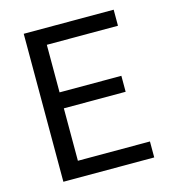

<svg xmlns="http://www.w3.org/2000/svg" viewBox="-106 -801 813 891"><g transform="rotate(-15 300.0 -355.5)"><path d="M476.1 -328.6H179.2V-76.7H525.4V0H88.9V-710.9H521V-633.8H179.2V-405.3H476.1Z"/></g></svg>

Font: Roboto Mono
Style: Regular
Weight: 400
Designer: Google
Version: Version 2.000985; 2015; ttfautohint (v1.3)